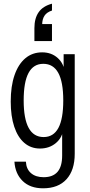

<svg xmlns="http://www.w3.org/2000/svg" viewBox="-20 -803 488 1038"><path d="M213 215Q143 215 102.5 175.5Q62 136 58 71H120Q122 111 147.5 133Q173 155 216 155Q266 155 291 126Q316 97 316 38V-110L323 -109Q318 -60 282.5 -30Q247 0 196 0Q147 0 111.5 -30.5Q76 -61 57 -118Q38 -175 38 -254Q38 -337 58.5 -396.5Q79 -456 117 -488Q155 -520 208 -520Q258 -520 292 -489.5Q326 -459 331 -408H324V-510H384V28Q384 117 339.5 166Q295 215 213 215ZM216 -62Q269 -62 295.5 -111Q322 -160 322 -260Q322 -360 295 -409Q268 -458 214 -458Q161 -458 134.5 -409Q108 -360 108 -260Q108 -161 135 -111.5Q162 -62 216 -62ZM166 -581V-651Q166 -704 189 -737Q212 -770 261 -783V-746Q233 -737 220.5 -718Q208 -699 208 -669L181 -673H261V-581Z"/></svg>

Font: Instrument Sans Condensed
Style: Regular
Weight: 400
Width: 3
Designer: Rodrigo Fuenzalida
Foundry: fragTYPE
Version: Version 1.000;gftools[0.9.28]